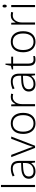

<svg xmlns="http://www.w3.org/2000/svg" viewBox="1590 -2336 755 3974"><g transform="rotate(-90 1967.0 -348.5)"><path d="M127.4 0H82.5V-705.6H127.4Z M591.8 0 580.6 -78.1H576.7Q539.6 -30.3 500.5 -10.5Q461.4 9.3 407.7 9.3Q335 9.3 294.7 -28.1Q254.4 -65.4 254.4 -130.9Q254.4 -203.1 314.5 -243.2Q374.5 -283.2 488.3 -285.2L582 -288.1V-320.8Q582 -391.1 553.5 -426.8Q524.9 -462.4 461.4 -462.4Q393.1 -462.4 319.8 -424.3L302.7 -463.4Q384.3 -501.5 463.4 -501.5Q544.4 -501.5 584.7 -459.2Q625 -417 625 -327.6V0ZM410.2 -31.7Q489.3 -31.7 534.9 -76.9Q580.6 -122.1 580.6 -202.1V-251L494.1 -247.1Q390.6 -242.2 346.4 -214.8Q302.2 -187.5 302.2 -129.4Q302.2 -83 330.6 -57.4Q358.9 -31.7 410.2 -31.7Z M892.6 0 702.1 -493.2H748.5L876 -157.7Q901.4 -93.3 914.1 -45.4H916.5Q935.1 -106.9 954.6 -158.7L1082 -493.2H1128.4L938 0Z M1618.7 -247.1Q1618.7 -126.5 1560.1 -58.6Q1501.5 9.3 1398.9 9.3Q1334 9.3 1284.4 -22.2Q1234.9 -53.7 1208.7 -112.1Q1182.6 -170.4 1182.6 -247.1Q1182.6 -367.7 1241 -435.1Q1299.3 -502.4 1401.4 -502.4Q1502.9 -502.4 1560.8 -434.1Q1618.7 -365.7 1618.7 -247.1ZM1229.5 -247.1Q1229.5 -145.5 1274.2 -88.6Q1318.8 -31.7 1400.4 -31.7Q1481.9 -31.7 1526.6 -88.6Q1571.3 -145.5 1571.3 -247.1Q1571.3 -349.1 1526.4 -405.3Q1481.4 -461.4 1399.4 -461.4Q1317.9 -461.4 1273.7 -405.5Q1229.5 -349.6 1229.5 -247.1Z M1949.2 -502.4Q1980.5 -502.4 2016.1 -496.1L2007.3 -453.1Q1976.6 -460.9 1943.4 -460.9Q1880.4 -460.9 1840.1 -407.2Q1799.8 -353.5 1799.8 -272V0H1754.9V-493.2H1793L1797.4 -403.8H1800.8Q1831.1 -458.5 1865.5 -480.5Q1899.9 -502.4 1949.2 -502.4Z M2397 0 2385.7 -78.1H2381.8Q2344.7 -30.3 2305.7 -10.5Q2266.6 9.3 2212.9 9.3Q2140.1 9.3 2099.9 -28.1Q2059.6 -65.4 2059.6 -130.9Q2059.6 -203.1 2119.6 -243.2Q2179.7 -283.2 2293.5 -285.2L2387.2 -288.1V-320.8Q2387.2 -391.1 2358.6 -426.8Q2330.1 -462.4 2266.6 -462.4Q2198.2 -462.4 2125 -424.3L2107.9 -463.4Q2189.5 -501.5 2268.6 -501.5Q2349.6 -501.5 2389.9 -459.2Q2430.2 -417 2430.2 -327.6V0ZM2215.3 -31.7Q2294.4 -31.7 2340.1 -76.9Q2385.7 -122.1 2385.7 -202.1V-251L2299.3 -247.1Q2195.8 -242.2 2151.6 -214.8Q2107.4 -187.5 2107.4 -129.4Q2107.4 -83 2135.7 -57.4Q2164.1 -31.7 2215.3 -31.7Z M2720.2 -30.8Q2762.7 -30.8 2794.4 -38.1V-2Q2761.7 9.3 2719.2 9.3Q2653.8 9.3 2622.8 -25.6Q2591.8 -60.5 2591.8 -135.7V-454.1H2518.6V-480.5L2591.8 -500.5L2614.3 -612.3H2637.7V-493.2H2782.2V-454.1H2637.7V-142.1Q2637.7 -85.4 2657.5 -58.1Q2677.2 -30.8 2720.2 -30.8Z M3308.6 -247.1Q3308.6 -126.5 3250 -58.6Q3191.4 9.3 3088.9 9.3Q3023.9 9.3 2974.4 -22.2Q2924.8 -53.7 2898.7 -112.1Q2872.6 -170.4 2872.6 -247.1Q2872.6 -367.7 2930.9 -435.1Q2989.3 -502.4 3091.3 -502.4Q3192.9 -502.4 3250.7 -434.1Q3308.6 -365.7 3308.6 -247.1ZM2919.4 -247.1Q2919.4 -145.5 2964.1 -88.6Q3008.8 -31.7 3090.3 -31.7Q3171.9 -31.7 3216.6 -88.6Q3261.2 -145.5 3261.2 -247.1Q3261.2 -349.1 3216.3 -405.3Q3171.4 -461.4 3089.4 -461.4Q3007.8 -461.4 2963.6 -405.5Q2919.4 -349.6 2919.4 -247.1Z M3639.2 -502.4Q3670.4 -502.4 3706.1 -496.1L3697.3 -453.1Q3666.5 -460.9 3633.3 -460.9Q3570.3 -460.9 3530 -407.2Q3489.7 -353.5 3489.7 -272V0H3444.8V-493.2H3482.9L3487.3 -403.8H3490.7Q3521 -458.5 3555.4 -480.5Q3589.8 -502.4 3639.2 -502.4Z M3851.1 0H3806.2V-493.2H3851.1ZM3799.8 -629.9Q3799.8 -673.3 3828.6 -673.3Q3842.3 -673.3 3850.3 -662.1Q3858.4 -650.9 3858.4 -629.9Q3858.4 -609.4 3850.3 -597.7Q3842.3 -585.9 3828.6 -585.9Q3799.8 -585.9 3799.8 -629.9Z"/></g></svg>

Font: Bpm'online Open Sans Light
Style: Regular
Weight: 300
Foundry: Ascender Corporation
Version: Version 1.10